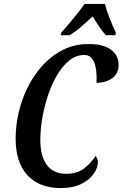

<svg xmlns="http://www.w3.org/2000/svg" viewBox="-20 -951 626 981"><path d="M291 10Q181 10 120.5 -55.5Q60 -121 60 -241Q60 -332 87 -418.5Q114 -505 163.5 -574.5Q213 -644 281 -685Q349 -726 432 -726Q509 -726 547.5 -697Q586 -668 586 -619Q586 -576 554 -552Q522 -528 473 -528Q475 -557 471.5 -590Q468 -623 454 -646.5Q440 -670 410 -670Q369 -670 334 -642Q299 -614 271.5 -567Q244 -520 225 -463Q206 -406 196 -347Q186 -288 186 -236Q186 -153 219.5 -108Q253 -63 319 -63Q375 -63 411 -91.5Q447 -120 468 -154Q473 -149 476.5 -141Q480 -133 480 -123Q480 -93 458 -62Q436 -31 394 -10.5Q352 10 291 10ZM293 -784Q310 -803 331.5 -828.5Q353 -854 374.5 -881Q396 -908 412 -931H516Q524 -898 541 -855.5Q558 -813 572 -784L569 -771H521Q505 -788 486 -816Q467 -844 454 -867Q423 -839 394.5 -814.5Q366 -790 336 -771H290Z"/></svg>

Font: Noto Serif ExtraCondensed SemiBold
Style: Italic
Weight: 600
Width: 2
Italic angle: -12°
Designer: Monotype Design Team
Foundry: Monotype Imaging Inc.
Version: Version 2.013